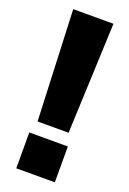

<svg xmlns="http://www.w3.org/2000/svg" viewBox="-147 -809 577 861"><g transform="rotate(20 142.0 -379.0)"><path d="M46 -758H238L216 -230H68ZM50 -171H234V0H50Z"/></g></svg>

Font: Biryani Heavy
Style: Regular
Weight: 900
Designer: Dan Reynolds and Mathieu Réguer
Foundry: Dan Reynolds and Mathieu Réguer
Version: Version 1.003; ttfautohint (v1.1) -l 5 -r 5 -G 72 -x 0 -D la